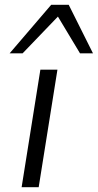

<svg xmlns="http://www.w3.org/2000/svg" viewBox="-20 -779 407 799"><path d="M70 0 148 -489H219L141 0ZM20 -557 193 -759H266L367 -557H313L221 -710L74 -557Z"/></svg>

Font: Nunito Sans 10pt Expanded Light
Style: Italic
Weight: 300
Width: 7
Italic angle: -9°
Designer: Vernon Adams
Foundry: Vernon Adams
Version: Version 3.101;gftools[0.9.27]